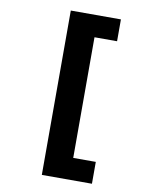

<svg xmlns="http://www.w3.org/2000/svg" viewBox="-107 -889 923 1177"><g transform="rotate(10 355.0 -300.5)"><path d="M548.5 75.5V211.5H236.5V-811.5H548.5V-675.5H408V75.5Z"/></g></svg>

Font: League Mono ExtraBold
Style: Regular
Weight: 800
Width: 6
Designer: Tyler Finck
Foundry: The League of Moveable Type / Tyler Finck
Version: Version 2.210